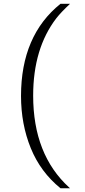

<svg xmlns="http://www.w3.org/2000/svg" viewBox="-20 -770 448 1012"><path d="M90.8 -264.2Q90.8 -583 298.8 -750H349.1Q301.3 -705.1 276.9 -673.8Q154.8 -514.6 154.8 -266.1Q154.8 44.9 344.2 217.8Q348.1 220.7 349.1 222.2H298.8Q193.8 137.2 142.3 11Q90.8 -115.2 90.8 -264.2Z"/></svg>

Font: CMU Bright
Style: Roman
Weight: 500
Version: Version 0.7.0